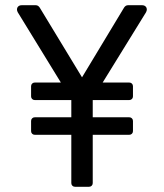

<svg xmlns="http://www.w3.org/2000/svg" viewBox="-20 -715 627 735"><path d="M542 -678Q542 -674 539 -668L373 -399H475Q481 -399 485 -395Q489 -391 489 -385V-346Q489 -340 485 -336Q481 -332 475 -332H335V-266H475Q481 -266 485 -262Q489 -258 489 -252V-213Q489 -207 485 -203Q481 -199 475 -199H335V-14Q335 -8 331 -4Q327 0 321 0H267Q261 0 257 -4Q253 -8 253 -14V-199H113Q107 -199 103 -203Q99 -207 99 -213V-252Q99 -258 103 -262Q107 -266 113 -266H253V-332H113Q107 -332 103 -336Q99 -340 99 -346V-385Q99 -391 103 -395Q107 -399 113 -399H213L48 -668Q45 -674 45 -678Q45 -686 50 -690.5Q55 -695 63 -695H117Q126 -695 132 -686L294 -419L455 -686Q461 -695 470 -695H524Q532 -695 537 -690.5Q542 -686 542 -678Z"/></svg>

Font: Miriam Libre
Style: Regular
Weight: 400
Designer: Michal Sahar
Foundry: Hagilda
Version: Version 1.001